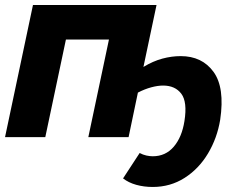

<svg xmlns="http://www.w3.org/2000/svg" viewBox="-20 -545 956 763"><path d="M587 198Q552 198 521.5 189.5Q491 181 469 164L535 63Q548 70 561.5 73Q575 76 587 76Q638 76 670.5 38Q703 0 713 -64Q725 -140 700.5 -172.5Q676 -205 628 -205Q607 -205 581 -198Q555 -191 528 -177L491 0H331L413 -388H242L160 0H0L111 -525H602L550 -279Q588 -302 625 -312Q662 -322 698 -322Q783 -322 828.5 -259.5Q874 -197 855 -69Q843 4 806.5 65Q770 126 713.5 162Q657 198 587 198Z"/></svg>

Font: Raleway ExtraBold
Style: Italic
Weight: 800
Italic angle: -12°
Designer: Matt McInerney, Pablo Impallari, Rodrigo Fuenzalida
Foundry: Matt McInerney, Pablo Impallari, Rodrigo Fuenzalida
Version: Version 4.026